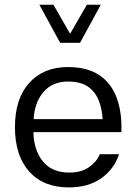

<svg xmlns="http://www.w3.org/2000/svg" viewBox="-20 -797 578 822"><path d="M123.1 -231.2H499.7Q502.8 -314.5 480 -377.2Q457.2 -439.9 405.8 -474.9Q354.3 -509.9 270.8 -509.9Q166.5 -509.9 105.2 -442.2Q44 -374.5 44 -252.6Q44 -131.1 104.9 -62.9Q165.8 5.4 274.6 5.4Q357.5 5.4 412.9 -33.3Q468.3 -72 489.8 -136.9H407.4Q393.9 -104.5 361.1 -81.4Q328.3 -58.2 276.9 -58.2Q202 -58.2 163.3 -106.3Q124.6 -154.5 123.1 -231.2ZM124.1 -287.1Q127.8 -358.2 166 -403Q204.2 -447.9 271.5 -447.9Q324.1 -447.9 355.4 -426.8Q386.7 -405.6 401.7 -369.3Q416.7 -332.9 419.4 -287.1ZM148.6 -776.7 237.4 -613.9H322.8L411.5 -776.7H351.9L280.2 -652.4L208.7 -776.7Z"/></svg>

Font: Estedad-FD VF
Style: Regular
Weight: 100
Designer: Amin Abedi
Version: Version 7.3